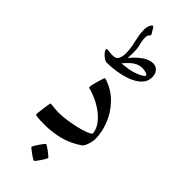

<svg xmlns="http://www.w3.org/2000/svg" viewBox="-324 -859 1088 1088"><g transform="rotate(45 219.5 -315.5)"><path d="M390.1 -141.1Q390.1 -121.6 381.3 -95.2Q372.6 -68.8 361.3 -61Q304.2 -22.5 246.6 -8.3Q189 5.9 128.9 5.9Q93.3 5.9 73.5 3.9Q53.7 2 53.7 -4.4Q53.7 -6.3 55.4 -21.7Q57.1 -37.1 59.6 -56.2Q62 -75.2 64.7 -89.6Q67.4 -104 69.3 -104Q72.8 -104 96.2 -101.3Q119.6 -98.6 138.2 -98.6Q163.6 -98.6 197.8 -103.3Q231.9 -107.9 265.9 -115.7Q299.8 -123.5 325.2 -133.1Q350.6 -142.6 358.4 -152.3Q354.5 -186.5 332.8 -215.1Q311 -243.7 280.3 -265.4Q249.5 -287.1 217.8 -301Q186 -314.9 162.1 -319.3Q157.7 -321.8 157.7 -327.6Q157.7 -333.5 161.4 -348.9Q165 -364.3 169.9 -381.3Q174.8 -398.4 179.4 -410.9Q184.1 -423.3 185.5 -423.3Q189.5 -423.3 192.4 -421.9Q257.3 -400.4 301.3 -354.5Q345.2 -308.6 367.7 -252Q390.1 -195.3 390.1 -141.1ZM370.6 -617.2Q370.6 -580.6 345.5 -556.2Q320.3 -531.7 281.7 -517.8Q243.2 -503.9 202.4 -497.8Q161.6 -491.7 130.4 -491.7Q119.6 -491.7 106.2 -501Q92.8 -510.3 83 -522Q73.2 -533.7 73.2 -541.5Q73.2 -547.9 78.6 -547.9Q86.4 -547.9 100.1 -546.1Q113.8 -544.4 127.4 -544.4Q154.3 -544.4 163.1 -568.4Q167 -578.6 168.2 -588.9Q169.4 -599.1 169.4 -604.5Q169.4 -636.7 163.8 -663.6Q158.2 -690.4 152.3 -717.5Q146.5 -744.6 146.5 -777.3Q146.5 -794.4 153.8 -809.8Q161.1 -825.2 168.5 -825.2Q170.9 -825.2 178 -814.2Q185.1 -803.2 191.7 -791.7Q198.2 -780.3 197.8 -779.3Q192.4 -774.4 187.5 -767.3Q182.6 -760.3 182.6 -746.1Q182.6 -727.1 186 -713.6Q189.5 -700.2 192.9 -683.3Q196.3 -666.5 196.3 -637.2Q196.3 -627.9 195.8 -617.2Q195.3 -606.4 194.3 -594.7Q263.2 -675.8 317.9 -675.8Q343.3 -675.8 356.9 -658.4Q370.6 -641.1 370.6 -617.2ZM339.4 -596.2Q339.4 -603.5 324.5 -608.6Q309.6 -613.8 295.9 -613.8Q269.5 -613.8 246.1 -599.9Q222.7 -585.9 191.4 -548.3Q247.6 -552.7 279.8 -563.5Q312 -574.2 325.7 -584.2Q339.4 -594.2 339.4 -596.2ZM277.3 124Q277.3 126.5 271.2 137.5Q265.1 148.4 256.6 161.4Q248 174.3 240.2 183.8Q232.4 193.4 229.5 193.4Q228 193.4 218 187Q208 180.7 195.8 172.1Q183.6 163.6 174.6 156Q165.5 148.4 165.5 146Q165.5 143.1 171.9 132.3Q178.2 121.6 187 108.6Q195.8 95.7 203.4 86.2Q210.9 76.7 212.9 76.7Q215.8 76.7 226.1 83.3Q236.3 89.8 248 98.6Q259.8 107.4 268.6 115Q277.3 122.6 277.3 124Z"/></g></svg>

Font: Scheherazade New
Style: Regular
Weight: 400
Designer: SIL International
Foundry: SIL International
Version: Version 4.000